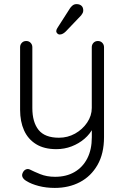

<svg xmlns="http://www.w3.org/2000/svg" viewBox="-20 -721 608 941"><path d="M459.8 -520Q473 -520 481.4 -511.1Q489.8 -502.2 489.8 -489.8V-49Q489.8 31.8 457.9 87.4Q426 143 371.8 171.5Q317.5 200 248.5 200Q206 200 169.6 190.5Q133.2 181 110.2 166.5Q97.5 159.5 91.6 149.4Q85.8 139.2 90.5 127.8Q95.8 114.5 106.4 109.6Q117 104.8 127.8 110.5Q144.5 119.2 176.9 132.4Q209.2 145.5 250 145.5Q305 145.5 345.2 122.1Q385.5 98.8 407.8 55.4Q430 12 430 -48V-120.2L436.8 -95.5Q422 -64.8 394.2 -41Q366.5 -17.2 331.1 -3.6Q295.8 10 256 10Q196.2 10 156.8 -14.5Q117.2 -39 97.9 -82.1Q78.5 -125.2 78.5 -182.8V-489.8Q78.5 -502.2 86.9 -511.1Q95.2 -520 108.5 -520Q121.8 -520 130.1 -511.1Q138.5 -502.2 138.5 -489.8V-191.8Q138.5 -122.2 169.2 -84.1Q200 -46 269 -46Q311.5 -46 347.9 -66.2Q384.2 -86.5 407 -120.1Q429.8 -153.8 429.8 -191.8V-489.8Q429.8 -502.2 438.1 -511.1Q446.5 -520 459.8 -520ZM272 -551.8Q266.2 -551.8 260.9 -556.9Q255.5 -562 255.8 -569Q255.8 -575 261 -583.5L322 -678.8Q326.5 -686.5 334.9 -693.6Q343.2 -700.8 355.2 -700.8Q370.5 -700.8 379.4 -692.6Q388.2 -684.5 388 -669.5Q387.8 -662.5 385.1 -657.1Q382.5 -651.8 378 -646L302.8 -567.2Q296.5 -560.8 288.6 -556.2Q280.8 -551.8 272 -551.8Z"/></svg>

Font: Quicksand Variable Light
Style: Regular
Weight: 300
Designer: Andrew Paglinawan
Foundry: Andrew Paglinawan
Version: Version 3.004